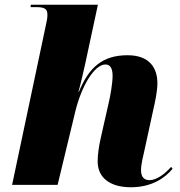

<svg xmlns="http://www.w3.org/2000/svg" viewBox="-20 -780 761 810"><path d="M532 10C620 10 676 -29 708 -68L702 -76C674 -45 641 -20 610 -20C588 -20 575 -34 575 -61C575 -88 583 -117 591 -153L626 -314C634 -349 644 -394 644 -429C644 -491 613 -547 518 -547C413 -547 355 -496 313 -393H311C317 -412 336 -494 340 -513L393 -760H110L109 -750H134C178 -750 180 -735 180 -715C180 -704 177 -689 174 -676L31 0H223L298 -311C324 -417 378 -508 425 -508C446 -508 455 -490 455 -460C455 -428 445 -373 439 -348L406 -202C396 -159 392 -124 392 -99C392 -31 443 10 532 10Z"/></svg>

Font: Noto Serif Display Black
Style: Italic
Weight: 900
Italic angle: -12°
Designer: Monotype Design Team
Foundry: Monotype Imaging Inc.
Version: Version 2.009